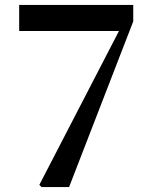

<svg xmlns="http://www.w3.org/2000/svg" viewBox="-20 -761 628 781"><path d="M149 0H261L522 -674V-741H58V-635H464L140 -9Z"/></svg>

Font: Noto Serif CJK TC
Style: Bold
Weight: 700
Designer: Ryoko NISHIZUKA 西塚涼子 (kana & ideographs); Frank Grießhammer (Latin, Greek & Cyrillic); Wenlong ZHANG 张文龙 (bopomofo); San
Foundry: Adobe
Version: Version 2.001;hotconv 1.1.0;makeotfexe 2.6.0